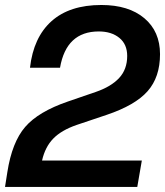

<svg xmlns="http://www.w3.org/2000/svg" viewBox="-37 -742 655 762"><path d="M507.8 0H-17.1L-7.8 -59.1Q10.7 -177.7 63 -238.3Q115.2 -298.8 231.9 -338.9L342.8 -377Q403.8 -397.9 435.8 -432.4Q467.8 -466.8 467.8 -520Q467.8 -566.4 436.5 -591.8Q405.3 -617.2 355 -617.2Q226.1 -617.2 201.2 -473.1H82Q95.7 -593.8 167.5 -658Q239.3 -722.2 365.2 -722.2Q473.6 -722.2 535.9 -669.7Q598.1 -617.2 598.1 -526.9Q598.1 -436 548.8 -380.1Q499.5 -324.2 386.2 -286.1L267.1 -246.1Q206.5 -225.1 174.3 -191.9Q142.1 -158.7 129.9 -105H525.9Z"/></svg>

Font: Creato Display
Style: Bold Italic
Weight: 700
Italic angle: -10°
Version: Version 1.000